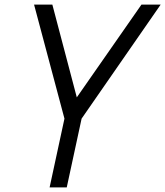

<svg xmlns="http://www.w3.org/2000/svg" viewBox="-20 -820 723 840"><path d="M197 0 262 -301 129 -800H209L316 -394L599 -800H683L337 -301L272 0Z"/></svg>

Font: Victor Mono
Style: Italic
Weight: 400
Italic angle: -12°
Monospace: yes
Designer: Rune Bjørnerås
Version: Version 1.561;gftools[0.9.30]